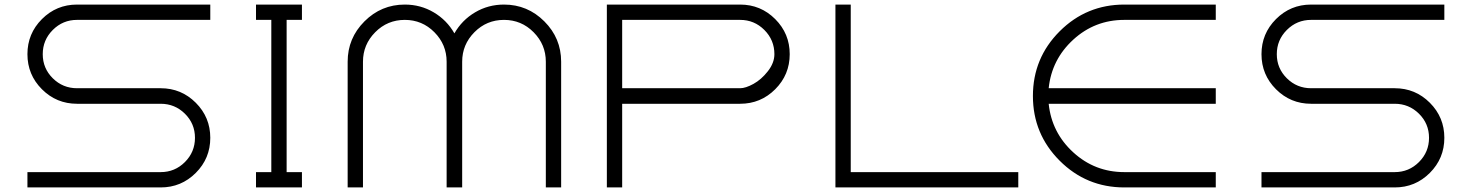

<svg xmlns="http://www.w3.org/2000/svg" viewBox="-20 -820 6439 840"><path d="M317 -800H900V-733H317Q255 -733 211 -689Q167 -645 167 -583Q167 -521 211 -477.5Q255 -434 317 -434H683Q773 -434 836.5 -370.5Q900 -307 900 -217Q900 -127 836.5 -63.5Q773 0 683 0H100V-67H683Q745 -67 789 -111Q833 -155 833 -217Q833 -279 789 -322.5Q745 -366 683 -366H317Q227 -366 163.5 -429.5Q100 -493 100 -583Q100 -673 163.5 -736.5Q227 -800 317 -800Z M1301 -733H1234V-67H1301V0H1100V-67H1167V-733H1100V-800H1301Z M2185 -800Q2288 -800 2361.5 -726.5Q2435 -653 2435 -550V0H2368V-550Q2368 -625 2314.5 -679Q2261 -733 2185 -733Q2109 -733 2055.5 -679Q2002 -625 2002 -550V0H1934V-550Q1934 -625 1880.5 -679Q1827 -733 1751 -733Q1675 -733 1621.5 -679Q1568 -625 1568 -550V0H1501V-550Q1501 -653 1574.5 -726.5Q1648 -800 1751 -800Q1820 -800 1877.5 -766Q1935 -732 1968 -674Q2001 -732 2058.5 -766Q2116 -800 2185 -800Z M3218 -800Q3308 -800 3371.5 -736.5Q3435 -673 3435 -583Q3435 -493 3371.5 -429.5Q3308 -366 3218 -366H2702V0H2635V-800ZM2702 -733V-434H3218Q3242 -434 3276.5 -453Q3311 -472 3339.5 -508.5Q3368 -545 3368 -583Q3368 -645 3324 -689Q3280 -733 3218 -733Z M4218 -67H4375H4435V0H4218H3635V-52V-67V-800H3702V-67Z M4899 -800H5299V-733H4899Q4770 -733 4675.5 -646.5Q4581 -560 4568 -434H5299V-366H4568Q4581 -240 4675.5 -153.5Q4770 -67 4899 -67H5299V0H4899Q4733 0 4616 -117Q4499 -234 4499 -400Q4499 -566 4616 -683Q4733 -800 4899 -800Z M5716 -800H6299V-733H5716Q5654 -733 5610 -689Q5566 -645 5566 -583Q5566 -521 5610 -477.5Q5654 -434 5716 -434H6082Q6172 -434 6235.5 -370.5Q6299 -307 6299 -217Q6299 -127 6235.5 -63.5Q6172 0 6082 0H5499V-67H6082Q6144 -67 6188 -111Q6232 -155 6232 -217Q6232 -279 6188 -322.5Q6144 -366 6082 -366H5716Q5626 -366 5562.5 -429.5Q5499 -493 5499 -583Q5499 -673 5562.5 -736.5Q5626 -800 5716 -800Z"/></svg>

Font: Dune Rise
Style: Regular
Weight: 400
Version: Version 001.000